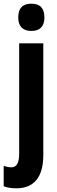

<svg xmlns="http://www.w3.org/2000/svg" viewBox="-48 -782 312 1042"><path d="M51 -687C51 -639 76 -614 122 -614C169 -614 193 -639 193 -687C193 -736 171 -762 122 -762C74 -762 51 -737 51 -687ZM42 240C134 239 187 183 187 59V-547H56V52C56 102 43 126 13 126C0 126 -14 123 -28 118V229C-6 237 18 240 42 240Z"/></svg>

Font: Noto Sans Lao Looped ExtraCondensed
Style: Bold
Weight: 700
Width: 2
Designer: Mark Frömberg, Ben Mitchell
Foundry: The Fontpad Ltd
Version: Version 1.002